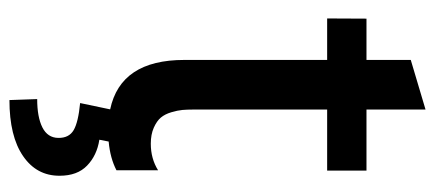

<svg xmlns="http://www.w3.org/2000/svg" viewBox="-280 -432 931 411"><g transform="rotate(90 185.5 -226.5)"><path d="M356.2 111.2Q356.5 160.5 314.1 189.6Q271.7 218.8 194.2 218.8L192.1 159.4Q230.5 159.4 252.7 148.3Q274.9 137.1 275.2 114.3Q275.6 91.3 258.5 81.3Q241.5 71.4 200.6 67.5L214.1 3.2Q108.3 -19.2 108.3 -155.5V-461.3H19.5L19.9 -545.5H108.3V-640.3L214.5 -671.9V-545.5H345.2V-461.3H214.5V-174.7Q214.5 -161.2 215.4 -151.3Q216.3 -141.3 220.3 -127.7Q224.4 -114 231.7 -105.3Q239 -96.6 253.4 -90.2Q267.8 -83.8 287.6 -83.8Q319.6 -83.8 344.5 -99.4V-10.3Q318.5 3.2 283 6.4L279.1 26.3Q312.9 31.6 334.5 52.6Q356.2 73.5 356.2 111.2Z"/></g></svg>

Font: TID UI Medium
Style: Regular
Weight: 500
Designer: The TID Project Authors
Foundry: Bakken & Bæck
Version: Version 1.001;hotconv 1.0.109;makeotfexe 2.5.65596